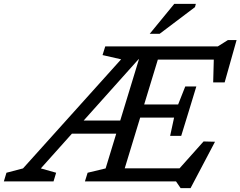

<svg xmlns="http://www.w3.org/2000/svg" viewBox="-93 -942 1248 997"><path d="M119 -67.5 198.5 -45 185 0H-73L-59.5 -45L26.5 -67.5L536 -634L439.5 -656L453.5 -701H747.5L534 0H348L362 -45L455.5 -67.5L628.5 -634.5L626 -634ZM845 35 821 0H476L498.5 -68H865L810.5 -35.5L964 -207.5L1023.5 -206L896.5 35ZM229.5 -248 251.5 -316H551.5L529 -248ZM790.5 -236.5 811 -331.5H577L598.5 -399.5H832L869 -493H926.5L887.5 -365L848 -236.5ZM1014 -514 1018 -665 1039.5 -632.5H668L690.5 -701H1038L1090.5 -734H1135.5L1073.5 -514ZM684.5 -766.5 812 -922H924L919.5 -905L736 -766.5Z"/></svg>

Font: Newsreader 8pt
Style: Italic
Weight: 400
Italic angle: -17°
Version: Version 1.003